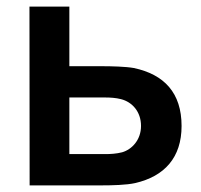

<svg xmlns="http://www.w3.org/2000/svg" viewBox="-20 -560 608 580"><path d="M288 0C318.5 0 362 -1 388.5 -7C477 -27.5 528.5 -84 528.5 -179.5C528.5 -279.5 476 -335 384.5 -354.5C359 -359 317 -360 286.5 -360H189.5V-540H69L69.5 0ZM189.5 -265.5H298.5C312.5 -265.5 330 -264.5 345.5 -260.5C379 -252 406 -223 406 -179.5C406 -137.5 378.5 -108.5 349 -100C332 -95.5 313 -94.5 298.5 -94.5H189.5Z"/></svg>

Font: Hauora
Style: Bold
Weight: 700
Designer: Wayne Shih
Foundry: WCYS
Version: Version 1.001;hotconv 1.0.109;makeotfexe 2.5.65596